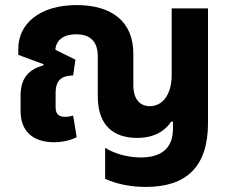

<svg xmlns="http://www.w3.org/2000/svg" viewBox="-20 -550 913 756"><path d="M555 186C715 186 799 105 799 -65V-517H656V-255C656 -180 622 -132 570 -132C534 -132 505 -156 505 -215V-339C505 -465 420 -530 282 -530C133 -530 52 -454 52 -358V-334L152 -297L151 -293C94 -276 61 -245 61 -172V-113C61 -31 112 10 193 10C227 10 259 2 282 -10L268 -95C259 -92 247 -90 236 -90C211 -90 199 -101 199 -128V-184C199 -235 223 -252 268 -253L277 -315L198 -354C201 -395 234 -415 280 -415C328 -415 365 -393 365 -329V-171C365 -56 427 -7 520 -7C589 -7 631 -36 654 -71H661V-43C661 35 614 70 534 70C478 70 425 52 394 32V154C441 176 499 186 555 186Z"/></svg>

Font: Noto Sans Thai UI SemCond
Style: Bold
Weight: 700
Width: 4
Designer: Monotype Design Team
Foundry: Monotype Imaging Inc.
Version: Version 2.000